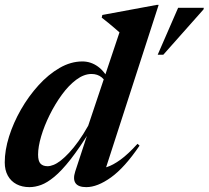

<svg xmlns="http://www.w3.org/2000/svg" viewBox="-20 -757 858 789"><path d="M427 -391.5Q415 -425.5 397.8 -439.2Q380.5 -453 356 -453Q325 -453 293.5 -429.5Q262 -406 234 -367.5Q206 -329 184 -284.5Q162 -240 149.2 -197Q136.5 -154 136.5 -121.5Q136.5 -95 146.5 -84.5Q156.5 -74 175.5 -74Q186.5 -74 200.2 -79.5Q214 -85 230 -97.5Q246 -110 264.2 -129.5Q282.5 -149 302.2 -176.5Q322 -204 342.5 -240.5L471 -624Q462 -632 450.2 -642Q438.5 -652 425.2 -663Q412 -674 398 -684.5L400.5 -695.5L624.5 -737H632L407 -41.5L376.5 -64.5Q395 -63 419.2 -70.5Q443.5 -78 474.8 -100.5Q506 -123 545 -166L553.5 -158.5Q492 -68 436.2 -28Q380.5 12 334.5 12Q302 12 290.5 -4.2Q279 -20.5 289 -52L345.5 -224L353 -223.5Q306.5 -148.5 269.8 -101.8Q233 -55 203.2 -30.5Q173.5 -6 148.8 3Q124 12 101 12Q71 12 48 0Q25 -12 12.2 -35Q-0.5 -58 -0.5 -89.5Q-0.5 -139.5 17.2 -196Q35 -252.5 66.2 -307Q97.5 -361.5 138 -406.2Q178.5 -451 224.8 -477.8Q271 -504.5 318.5 -504.5Q353.5 -504.5 382.8 -483.2Q412 -462 434.5 -415.5ZM628 -532 712 -725H817.5L816.5 -718.5L651 -532Z"/></svg>

Font: Newsreader 60pt SemiBold
Style: Italic
Weight: 600
Italic angle: -17°
Designer: Hugues Gentile
Foundry: Production Type
Version: Version 1.003